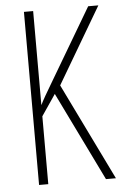

<svg xmlns="http://www.w3.org/2000/svg" viewBox="-52 -751 498 789"><g transform="rotate(-5 197.0 -357.0)"><path d="M394 0H353L174 -367L115 -280V0H77V-714H115V-326Q121 -339 135 -363.5Q149 -388 170 -423L342 -714H384L199 -400Z"/></g></svg>

Font: Noto Sans Lao Looped ExtraCondensed ExtraLight
Style: Regular
Weight: 200
Width: 2
Designer: Mark Frömberg, Ben Mitchell
Foundry: The Fontpad Ltd
Version: Version 1.002; ttfautohint (v1.8.4.7-5d5b)